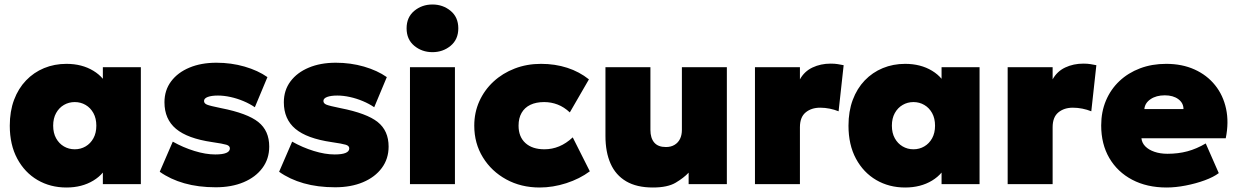

<svg xmlns="http://www.w3.org/2000/svg" viewBox="-20 -819 5503 854"><path d="M275.5 15Q204 15 147 -18.2Q90 -51.5 56.8 -113.2Q23.5 -175 23.5 -260Q23.5 -324 42.5 -374.8Q61.5 -425.5 95.8 -461.2Q130 -497 176 -516Q222 -535 275.5 -535Q344.5 -535 395.2 -504.2Q446 -473.5 464.5 -421L437.5 -378V-520H606.5V0H437.5V-142L464.5 -99Q446 -46.5 395.2 -15.8Q344.5 15 275.5 15ZM312.5 -155Q339 -155 360.8 -167.8Q382.5 -180.5 395.5 -204Q408.5 -227.5 408.5 -260Q408.5 -292.5 395.5 -316Q382.5 -339.5 360.8 -352.2Q339 -365 312.5 -365Q286 -365 264.2 -352.2Q242.5 -339.5 229.5 -316Q216.5 -292.5 216.5 -260Q216.5 -227.5 229.5 -204Q242.5 -180.5 264.2 -167.8Q286 -155 312.5 -155Z M939.5 14Q862 14 799.8 -3.8Q737.5 -21.5 690.5 -55L748.5 -189Q794.5 -163 844.8 -147.5Q895 -132 937.5 -132Q970 -132 986.2 -138.8Q1002.5 -145.5 1002.5 -159Q1002.5 -170.5 987 -175.2Q971.5 -180 923.5 -187Q814 -203 762.8 -246Q711.5 -289 711.5 -364Q711.5 -417.5 741 -457Q770.5 -496.5 822.5 -518.2Q874.5 -540 942.5 -540Q1008.5 -540 1068 -522.8Q1127.5 -505.5 1169.5 -476L1113.5 -342Q1091 -357.5 1063 -369.2Q1035 -381 1005.5 -387.5Q976 -394 949.5 -394Q921 -394 904.2 -387.8Q887.5 -381.5 887.5 -370Q887.5 -359 900.8 -353.5Q914 -348 963.5 -338Q1080.5 -315 1129 -276.2Q1177.5 -237.5 1177.5 -167Q1177.5 -112.5 1147.2 -71.8Q1117 -31 1063.5 -8.5Q1010 14 939.5 14Z M1470.5 14Q1393 14 1330.8 -3.8Q1268.5 -21.5 1221.5 -55L1279.5 -189Q1325.5 -163 1375.8 -147.5Q1426 -132 1468.5 -132Q1501 -132 1517.2 -138.8Q1533.5 -145.5 1533.5 -159Q1533.5 -170.5 1518 -175.2Q1502.5 -180 1454.5 -187Q1345 -203 1293.8 -246Q1242.5 -289 1242.5 -364Q1242.5 -417.5 1272 -457Q1301.5 -496.5 1353.5 -518.2Q1405.5 -540 1473.5 -540Q1539.5 -540 1599 -522.8Q1658.5 -505.5 1700.5 -476L1644.5 -342Q1622 -357.5 1594 -369.2Q1566 -381 1536.5 -387.5Q1507 -394 1480.5 -394Q1452 -394 1435.2 -387.8Q1418.5 -381.5 1418.5 -370Q1418.5 -359 1431.8 -353.5Q1445 -348 1494.5 -338Q1611.5 -315 1660 -276.2Q1708.5 -237.5 1708.5 -167Q1708.5 -112.5 1678.2 -71.8Q1648 -31 1594.5 -8.5Q1541 14 1470.5 14Z M1803.5 0V-520H2003.5V0ZM1903.5 -587Q1857 -587 1822.8 -615.2Q1788.5 -643.5 1788.5 -693Q1788.5 -742.5 1822.8 -770.8Q1857 -799 1903.5 -799Q1950 -799 1984.2 -770.8Q2018.5 -742.5 2018.5 -693Q2018.5 -643.5 1984.2 -615.2Q1950 -587 1903.5 -587Z M2380.5 15Q2297.5 15 2231.8 -21Q2166 -57 2127.8 -119.2Q2089.5 -181.5 2089.5 -260Q2089.5 -318.5 2112 -368.5Q2134.5 -418.5 2175 -456Q2215.5 -493.5 2269.5 -514.2Q2323.5 -535 2386.5 -535Q2449 -535 2503 -517.5Q2557 -500 2599.5 -466L2514.5 -319Q2489 -343 2460.2 -354Q2431.5 -365 2400.5 -365Q2364.5 -365 2339 -352.8Q2313.5 -340.5 2300 -317Q2286.5 -293.5 2286.5 -260Q2286.5 -210.5 2317 -182.8Q2347.5 -155 2401.5 -155Q2436 -155 2467.2 -168Q2498.5 -181 2527.5 -208L2603.5 -57Q2558.5 -23.5 2498.8 -4.2Q2439 15 2380.5 15Z M2884 15Q2812 15 2765.2 -12.5Q2718.5 -40 2695.8 -91.2Q2673 -142.5 2673 -214V-520H2873V-241Q2873 -205 2890 -185Q2907 -165 2942 -165Q2964.5 -165 2980.5 -174.8Q2996.5 -184.5 3004.8 -201.5Q3013 -218.5 3013 -241V-520H3213V0H3043V-51Q3021.5 -28 2985.5 -6.5Q2949.5 15 2884 15Z M3338 0V-520H3538V-466Q3557.5 -501.5 3594 -518.8Q3630.5 -536 3674.5 -536Q3693 -536 3706.2 -533.8Q3719.5 -531.5 3732.5 -529L3710 -324Q3691.5 -331.5 3670.2 -335.8Q3649 -340 3628 -340Q3589 -340 3563.5 -319Q3538 -298 3538 -253V0Z M4006 15Q3934.5 15 3877.5 -18.2Q3820.5 -51.5 3787.2 -113.2Q3754 -175 3754 -260Q3754 -324 3773 -374.8Q3792 -425.5 3826.2 -461.2Q3860.5 -497 3906.5 -516Q3952.5 -535 4006 -535Q4075 -535 4125.8 -504.2Q4176.5 -473.5 4195 -421L4168 -378V-520H4337V0H4168V-142L4195 -99Q4176.5 -46.5 4125.8 -15.8Q4075 15 4006 15ZM4043 -155Q4069.5 -155 4091.2 -167.8Q4113 -180.5 4126 -204Q4139 -227.5 4139 -260Q4139 -292.5 4126 -316Q4113 -339.5 4091.2 -352.2Q4069.5 -365 4043 -365Q4016.5 -365 3994.8 -352.2Q3973 -339.5 3960 -316Q3947 -292.5 3947 -260Q3947 -227.5 3960 -204Q3973 -180.5 3994.8 -167.8Q4016.5 -155 4043 -155Z M4462 0V-520H4662V-466Q4681.5 -501.5 4718 -518.8Q4754.5 -536 4798.5 -536Q4817 -536 4830.2 -533.8Q4843.5 -531.5 4856.5 -529L4834 -324Q4815.5 -331.5 4794.2 -335.8Q4773 -340 4752 -340Q4713 -340 4687.5 -319Q4662 -298 4662 -253V0Z M5169 15Q5081.5 15 5016 -19.5Q4950.5 -54 4914.2 -116Q4878 -178 4878 -261Q4878 -321.5 4899.2 -371.8Q4920.5 -422 4959.2 -458.5Q4998 -495 5050.8 -515Q5103.5 -535 5167 -535Q5238 -535 5293.2 -510Q5348.5 -485 5384.5 -440.2Q5420.5 -395.5 5433.5 -335.2Q5446.5 -275 5432 -204H5057Q5059 -183.5 5074.2 -168Q5089.5 -152.5 5115 -143.8Q5140.5 -135 5173 -135Q5220.5 -135 5261.5 -146Q5302.5 -157 5343 -181L5401 -49Q5378 -31.5 5338.5 -17Q5299 -2.5 5254 6.2Q5209 15 5169 15ZM5070 -334H5244Q5244 -361 5221 -378Q5198 -395 5161 -395Q5123 -395 5097.8 -378Q5072.5 -361 5070 -334Z"/></svg>

Font: Geologica Cursive Black
Style: Regular
Weight: 900
Designer: Sindre Bremnes, Frode Helland
Foundry: Monokrom Skriftforlag AS
Version: Version 1.010;gftools[0.9.28]